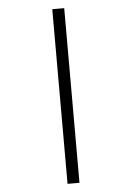

<svg xmlns="http://www.w3.org/2000/svg" viewBox="-63 -869 725 1058"><g transform="rotate(-5 300.0 -340.0)"><path d="M267 143V-823H333V143Z"/></g></svg>

Font: Iosevka SS04 Lt Ex Obl
Style: Regular
Weight: 300
Width: 7
Italic angle: -9°
Monospace: yes
Designer: Belleve Invis
Foundry: Belleve Invis
Version: Version 19.0.0; ttfautohint (v1.8.4)